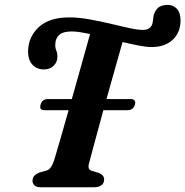

<svg xmlns="http://www.w3.org/2000/svg" viewBox="-20 -786 778 806"><path d="M354 -101.5Q349.5 -86 353.2 -78.5Q357 -71 366.5 -68.5L396.5 -59.5Q418.5 -49 417 -31.5Q416.5 -15.5 405 -7.8Q393.5 0 375.5 0H150.5Q132.5 0 124.5 -7.8Q116.5 -15.5 116.5 -27.5Q117 -41 125 -49Q133 -57 146 -62L175 -70Q195 -75 207.5 -114Q216 -141 232.2 -198Q248.5 -255 268 -323.5H166Q143.5 -323.5 150.5 -347Q157 -370 180.5 -370H281.5Q303.5 -447.5 324.2 -522Q345 -596.5 358 -643Q335.5 -648 315.8 -651Q296 -654 281.5 -654Q244.5 -654 228.5 -639.5Q212.5 -625 212 -599Q211.5 -585.5 216.2 -574.2Q221 -563 221 -547Q221 -525.5 205.2 -510Q189.5 -494.5 164 -494.5Q134 -494.5 115.5 -515.2Q97 -536 98 -573.5Q99.5 -632.5 143.5 -672.8Q187.5 -713 270.5 -713Q310 -713 354.5 -705Q399 -697 442.2 -686.8Q485.5 -676.5 521.2 -668.5Q557 -660.5 579.5 -660.5Q611 -660.5 619 -684.5Q621.5 -692.5 622.2 -700.2Q623 -708 624 -716Q627.5 -737 641.5 -751.2Q655.5 -765.5 684.5 -765.5Q707.5 -765.5 722.8 -748.8Q738 -732 738 -698.5Q737 -648.5 704.5 -618.5Q672 -588.5 616 -588.5Q594 -588.5 562.2 -594.8Q530.5 -601 494.5 -609.5Q482 -566 464 -501.8Q446 -437.5 427 -370H530Q540.5 -370 545 -363.8Q549.5 -357.5 546.5 -347Q539.5 -323.5 515.5 -323.5H414Q393.5 -249 377 -187.5Q360.5 -126 354 -101.5Z"/></svg>

Font: Fraunces 9pt S050 SemiBold
Style: Italic
Weight: 600
Italic angle: -16°
Version: Version 1.000; ttfautohint (v1.8.3)